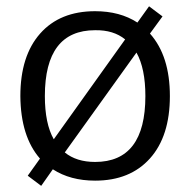

<svg xmlns="http://www.w3.org/2000/svg" viewBox="-20 -566 605 612"><path d="M107.4 -60.5Q45.9 -130.9 44.9 -259.8Q44.9 -387.7 107.9 -459Q170.9 -530.3 283.2 -530.3Q362.3 -530.3 418 -494.1L455.1 -545.9L498 -513.7L458 -459Q521.5 -387.7 521.5 -259.8Q521.5 -131.8 458 -61Q394.5 9.8 283.2 9.8Q204.1 9.8 148.4 -26.4L111.3 26.4L68.4 -5.9ZM151.4 -122.1 378.9 -440.4Q341.8 -470.7 283.2 -469.7Q123 -469.7 123 -259.8Q123 -171.9 151.4 -122.1ZM186.5 -80.1Q223.6 -49.8 283.2 -49.8Q443.4 -49.8 443.4 -259.8Q443.4 -347.7 415 -398.4Z"/></svg>

Font: Mgen+ 1c regular
Style: Regular
Weight: 400
Designer: [Source Han Sans]
Ryoko NISHIZUKA  (kana & ideographs); Paul D. Hunt (Latin, Greek & Cyrillic); Wenlong ZHANG  (bopomofo
Version: Version 1.059.20150602